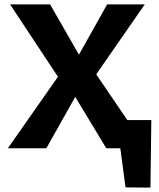

<svg xmlns="http://www.w3.org/2000/svg" viewBox="-20 -678 726 878"><path d="M554 179 513 -129H672L668 180ZM525 -129H623V0H525ZM16 0 245 -327 26 -658H209L341 -428L470 -658H642L420 -338L650 0H466L324 -235L192 0Z"/></svg>

Font: Ysabeau Infant ExtraBold
Style: Regular
Weight: 800
Designer: Christian Thalmann (Catharsis Fonts)
Version: Version 2.001;gftools[0.9.30]; featfreeze: ss01,ss02,lnum